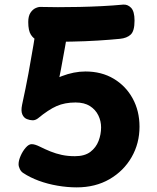

<svg xmlns="http://www.w3.org/2000/svg" viewBox="-20 -792 679 830"><path d="M144.6 -723Q146.8 -737 158.7 -744.1Q170.6 -751.2 183.6 -752Q234.3 -756.1 259.2 -740Q284.1 -723.9 282.1 -712.9Q281.1 -703.9 275.1 -669.9Q269.1 -635.9 261.1 -588.9Q253.1 -541.9 243.6 -492.9Q234.1 -443.9 225.1 -403.9L139.6 -391.4Q194.2 -442.7 247 -462.8Q299.8 -483 349.3 -483Q419.1 -483 471.6 -451.6Q524.1 -420.2 553.6 -366.2Q583.1 -312.2 583.1 -244.2Q583.1 -172.1 548.9 -112.6Q514.7 -53 453.6 -17.5Q392.4 18 311.4 18Q271.4 18 228.7 10.7Q185.9 3.4 147.6 -10.7Q109.3 -24.9 80.3 -44.2Q71.1 -50 65.7 -61.2Q60.3 -72.3 60.3 -82.3Q60.3 -98.1 69.2 -118.4Q78.1 -138.8 91.3 -153.8Q104.4 -168.8 116.7 -168.8Q124.7 -168.8 133.7 -165.8Q142.7 -162.8 150.7 -158.8Q174.7 -146.8 198.2 -137.3Q221.8 -127.8 247.3 -122.3Q272.9 -116.8 303.9 -116.8Q346 -116.8 370.6 -135.4Q395.1 -154.1 406.1 -182.7Q417 -211.3 417 -241.3Q417 -269.1 404.9 -293.6Q392.9 -318.1 368.7 -333.6Q344.4 -349 306.6 -349Q260.3 -349 224.9 -333.5Q189.6 -318 143.6 -280Q132.6 -272 121.6 -272Q109.6 -272 96.3 -277.2Q83.1 -282.4 76.6 -297.2Q70 -311.9 75.3 -338.2Q91.4 -412 103 -474.6Q114.6 -537.2 124.6 -597.6Q134.6 -658 144.6 -723ZM102.1 -696.7Q102.1 -722.3 111.7 -736.9Q121.3 -751.4 134.4 -757.2Q147.6 -763 157.6 -762Q187.6 -761 230.3 -761Q273 -761 322.5 -762Q372 -763 420.7 -765.5Q469.4 -768 511.4 -772Q531.4 -774 546.5 -758.5Q561.6 -743 561.6 -703Q561.6 -657.6 544.8 -642.3Q528.1 -627 498.6 -624.2Q459 -620.2 403.7 -616.7Q348.3 -613.2 287.4 -612.1Q226.6 -611 168.6 -612Q157.6 -613 141.4 -618.4Q125.3 -623.9 113.7 -641.7Q102.1 -659.4 102.1 -696.7Z"/></svg>

Font: Playpen Sans
Style: Regular
Weight: 400
Designer: Laura Meseguer, Veronika Burian, José Scaglione, Kostas Bartsokas, Vera Evstafieva, Tom Grace, Yorlmar Campos
Foundry: TypeTogether
Version: Version 2.000